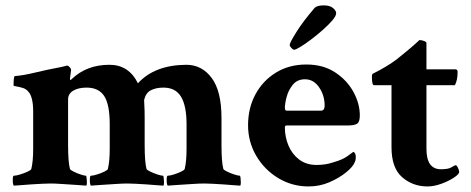

<svg xmlns="http://www.w3.org/2000/svg" viewBox="-20 -671 1714 698"><path d="M30.3 3.9Q26.4 0 26.4 -16.6Q26.4 -32.2 30.3 -32.2Q38.1 -32.2 52.7 -36.6Q67.4 -41 80.1 -46.9Q92.8 -52.7 93.8 -56.6Q100.6 -84 100.6 -130.9V-264.6Q100.6 -319.3 83 -337.9Q75.2 -347.7 62 -351.6Q48.8 -355.5 39.1 -356.9Q29.3 -358.4 29.3 -360.4Q29.3 -394.5 34.2 -394.5Q63.5 -396.5 105.5 -406.7Q147.5 -417 204.1 -427.7L223.6 -432.6Q228.5 -432.6 233.9 -426.3Q239.3 -419.9 238.3 -416L234.4 -385.7Q234.4 -380.9 235.4 -379.9Q237.3 -379.9 242.2 -384.8Q295.9 -435.5 377.9 -435.5Q448.2 -435.5 481.4 -368.2Q542 -434.6 657.2 -435.5Q713.9 -435.5 749.5 -387.7Q785.2 -339.8 785.2 -242.2V-145.5Q785.2 -81.1 792 -56.6Q793.9 -52.7 806.2 -46.9Q818.4 -41 832 -36.6Q845.7 -32.2 851.6 -32.2Q853.5 -32.2 854.5 -24.4Q855.5 -16.6 855.5 -7.8Q855.5 1 853.5 3.9Q847.7 3.9 831.1 2.4Q814.5 1 793.5 -0.5Q772.5 -2 752.9 -2.9Q733.4 -3.9 721.7 -3.9Q706.1 -3.9 677.7 -2Q649.4 0 623.5 1.5Q597.7 2.9 589.8 3.9Q585.9 0 585.9 -16.6Q585.9 -32.2 589.8 -32.2Q597.7 -32.2 611.8 -36.6Q626 -41 638.2 -46.9Q650.4 -52.7 651.4 -56.6Q658.2 -84 658.2 -130.9V-218.8Q658.2 -286.1 638.2 -319.3Q618.2 -352.5 574.2 -352.5Q546.9 -352.5 528.3 -342.8Q509.8 -333 503.9 -307.6Q503.9 -298.8 504.9 -284.7Q505.9 -270.5 505.9 -242.2V-145.5Q505.9 -81.1 512.7 -56.6Q514.6 -52.7 526.9 -46.9Q539.1 -41 552.7 -36.6Q566.4 -32.2 572.3 -32.2Q574.2 -32.2 575.2 -24.4Q576.2 -16.6 576.2 -7.8Q576.2 1 574.2 3.9Q568.4 3.9 551.8 2.4Q535.2 1 514.2 -0.5Q493.2 -2 473.6 -2.9Q454.1 -3.9 442.4 -3.9Q426.8 -3.9 398.4 -2Q370.1 0 344.2 1.5Q318.4 2.9 310.5 3.9Q306.6 0 306.6 -16.6Q306.6 -32.2 310.5 -32.2Q318.4 -32.2 332.5 -36.6Q346.7 -41 358.9 -46.9Q371.1 -52.7 372.1 -56.6Q378.9 -84 378.9 -130.9V-218.8Q378.9 -291 358.9 -321.8Q338.9 -352.5 294.9 -352.5Q264.6 -352.5 246.1 -341.3Q227.5 -330.1 227.5 -309.6V-145.5Q227.5 -81.1 234.4 -56.6Q236.3 -52.7 248 -46.9Q259.8 -41 273.4 -36.6Q287.1 -32.2 292 -32.2Q293.9 -32.2 294.9 -24.4Q295.9 -16.6 295.9 -7.8Q295.9 1 293.9 3.9Q286.1 2.9 260.7 1.5Q235.4 0 207.5 -2Q179.7 -3.9 164.1 -3.9Q152.3 -3.9 132.3 -2.9Q112.3 -2 90.8 -0.5Q69.3 1 52.7 2.4Q36.1 3.9 30.3 3.9Z M1101.6 6.8Q1042 6.8 991.7 -23.4Q941.4 -53.7 911.6 -104.5Q881.8 -155.3 881.8 -215.8Q881.8 -278.3 908.7 -328.1Q935.5 -377.9 983.4 -407.2Q1031.2 -436.5 1093.8 -436.5Q1155.3 -436.5 1198.7 -407.7Q1242.2 -378.9 1265.1 -336.4Q1288.1 -293.9 1288.1 -251Q1288.1 -228.5 1278.8 -221.7Q1269.5 -214.8 1242.2 -214.8H1021.5Q1015.6 -214.8 1015.6 -208Q1015.6 -172.9 1028.8 -141.6Q1042 -110.4 1067.9 -90.8Q1093.8 -71.3 1130.9 -71.3Q1164.1 -71.3 1192.4 -81.1Q1211.9 -86.9 1222.7 -91.8Q1233.4 -96.7 1242.7 -103Q1252 -109.4 1264.6 -119.1Q1273.4 -115.2 1273.4 -100.6Q1273.4 -87.9 1269.5 -81.1Q1263.7 -65.4 1238.8 -44.9Q1213.9 -24.4 1178.2 -8.8Q1142.6 6.8 1101.6 6.8ZM1022.5 -268.6H1146.5Q1160.2 -268.6 1160.2 -287.1Q1160.2 -324.2 1140.1 -353.5Q1120.1 -382.8 1088.9 -382.8Q1060.5 -382.8 1044.4 -362.8Q1028.3 -342.8 1022 -318.4Q1015.6 -293.9 1015.6 -278.3Q1015.6 -268.6 1022.5 -268.6ZM1049.8 -490.2Q1044.9 -490.2 1039.1 -496.6Q1033.2 -502.9 1033.2 -507.8Q1033.2 -515.6 1057.6 -554.7Q1082 -593.8 1124 -642.6Q1132.8 -651.4 1157.2 -651.4Q1179.7 -651.4 1190.9 -641.6Q1202.1 -631.8 1202.1 -623Q1202.1 -613.3 1188.5 -597.2Q1174.8 -581.1 1153.8 -562.5Q1132.8 -543.9 1110.8 -527.3Q1088.9 -510.7 1071.8 -500.5Q1054.7 -490.2 1049.8 -490.2Z M1534.2 6.8Q1480.5 6.8 1441.9 -26.9Q1403.3 -60.5 1403.3 -135.7V-361.3H1339.8Q1332 -361.3 1332 -391.6Q1332 -398.4 1334 -402.3Q1361.3 -416 1383.3 -429.2Q1405.3 -442.4 1421.9 -455.1Q1464.8 -489.3 1484.4 -506.8Q1503.9 -524.4 1504.9 -525.4Q1512.7 -525.4 1521.5 -522Q1530.3 -518.6 1530.3 -514.6V-418.9H1635.7Q1643.6 -418.9 1643.6 -409.2Q1643.6 -379.9 1633.8 -361.3H1530.3V-129.9Q1530.3 -55.7 1583 -55.7Q1610.4 -55.7 1621.6 -63Q1632.8 -70.3 1636.7 -70.3Q1640.6 -70.3 1645 -60.5Q1649.4 -50.8 1649.4 -45.9Q1649.4 -38.1 1630.4 -25.4Q1611.3 -12.7 1584.5 -2.9Q1557.6 6.8 1534.2 6.8Z"/></svg>

Font: Crimson Text Bold
Style: Bold
Weight: 700
Designer: Sebastian Kosch
Foundry: Sebastian Kosch
Version: Version 1.10 July 1, 2025